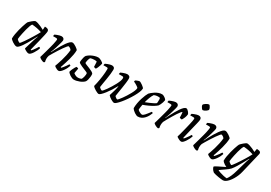

<svg xmlns="http://www.w3.org/2000/svg" viewBox="32 -1788 4301 3044"><g transform="rotate(30 2182.5 -266.0)"><path d="M152 0Q136 0 116 -9Q96 -18 76 -31Q56 -44 43 -56.5Q30 -69 28 -75Q28 -112 35.5 -156.5Q43 -201 54.5 -245.5Q66 -290 78 -327.5Q90 -365 99.5 -390Q109 -415 112 -419Q117 -425 131 -438.5Q145 -452 161.5 -466Q178 -480 193.5 -490Q209 -500 217 -500Q236 -500 263 -491.5Q290 -483 321.5 -469Q353 -455 383 -438L387 -500Q426 -500 444 -488Q462 -476 462 -451Q462 -436 451 -384.5Q440 -333 420 -253Q400 -173 374 -70L385 -63Q396 -73 410.5 -92.5Q425 -112 440.5 -134.5Q456 -157 467 -176Q475 -176 482.5 -172Q490 -168 491 -163Q486 -142 472.5 -114.5Q459 -87 442 -60.5Q425 -34 407 -17Q389 0 373 0Q359 0 339.5 -8Q320 -16 304.5 -26.5Q289 -37 286 -44L340 -222Q346 -241 351.5 -257Q357 -273 361.5 -284.5Q366 -296 369 -301L364 -304Q346 -270 324.5 -229Q303 -188 279.5 -147.5Q256 -107 232.5 -73.5Q209 -40 188.5 -20Q168 0 152 0ZM168 -76Q172 -76 186.5 -94Q201 -112 221.5 -141.5Q242 -171 265 -206.5Q288 -242 309.5 -277.5Q331 -313 349 -343.5Q367 -374 375 -392Q328 -408 281.5 -416.5Q235 -425 197 -427Q186 -415 174 -383.5Q162 -352 151.5 -311.5Q141 -271 132 -230Q123 -189 118 -158Q113 -127 113 -115Q122 -101 141 -88.5Q160 -76 168 -76Z M651 0Q642 0 628 -5Q614 -10 600 -17.5Q586 -25 576 -33Q566 -41 564 -46Q569 -61 578 -94Q587 -127 600 -172Q613 -217 626 -267Q635 -298 641.5 -329.5Q648 -361 652 -384Q656 -407 656 -414Q656 -425 648.5 -429Q641 -433 628 -433H574Q574 -441 576 -450Q578 -459 580 -465Q596 -473 617 -481Q638 -489 658.5 -494.5Q679 -500 692 -500Q718 -500 732 -487Q746 -474 746 -451Q746 -442 739.5 -418Q733 -394 724 -362Q715 -330 704.5 -297Q694 -264 684 -237.5Q674 -211 668 -199L672 -195Q689 -229 710.5 -269.5Q732 -310 756 -350.5Q780 -391 804.5 -425Q829 -459 851.5 -479.5Q874 -500 892 -500Q907 -500 926 -491Q945 -482 964 -469.5Q983 -457 996.5 -444.5Q1010 -432 1011 -426Q1011 -389 1003 -343.5Q995 -298 982.5 -252.5Q970 -207 957.5 -167.5Q945 -128 935.5 -101.5Q926 -75 924 -70L936 -63Q946 -72 962 -92Q978 -112 995 -135.5Q1012 -159 1022 -176Q1032 -176 1038.5 -171.5Q1045 -167 1047 -163Q1041 -142 1027.5 -114.5Q1014 -87 995.5 -60.5Q977 -34 958 -17Q939 0 924 0Q909 0 890.5 -8Q872 -16 857 -26.5Q842 -37 839 -45Q844 -57 856.5 -93Q869 -129 884 -178.5Q899 -228 910 -281Q921 -334 925 -380Q919 -390 908 -398.5Q897 -407 886 -412.5Q875 -418 869 -418Q863 -418 845.5 -397.5Q828 -377 804.5 -343.5Q781 -310 756 -271Q731 -232 708.5 -194.5Q686 -157 671 -130Q666 -116 663.5 -100Q661 -84 661 -69Q661 -56 663 -43Q665 -30 669 -15Q668 -12 663.5 -7.5Q659 -3 651 0Z M1203 0Q1186 0 1166 -8Q1146 -16 1128 -28Q1110 -40 1097 -53Q1084 -66 1081 -75Q1087 -100 1098.5 -125.5Q1110 -151 1121.5 -170.5Q1133 -190 1139 -197Q1146 -197 1153.5 -195.5Q1161 -194 1167.5 -191.5Q1174 -189 1177 -186Q1174 -170 1169.5 -146.5Q1165 -123 1160 -95Q1175 -82 1196.5 -71Q1218 -60 1244 -60Q1258 -60 1274 -63.5Q1290 -67 1301 -72Q1309 -79 1315 -94Q1321 -109 1325.5 -127.5Q1330 -146 1331.5 -163.5Q1333 -181 1330 -192Q1328 -198 1309.5 -206Q1291 -214 1265.5 -224.5Q1240 -235 1214 -246Q1188 -257 1169.5 -268.5Q1151 -280 1148 -290Q1148 -303 1151 -327.5Q1154 -352 1161 -378Q1168 -404 1179 -420Q1187 -428 1204.5 -441.5Q1222 -455 1248 -468Q1274 -481 1305.5 -490.5Q1337 -500 1370 -500Q1380 -500 1395.5 -494Q1411 -488 1427.5 -478.5Q1444 -469 1454.5 -459.5Q1465 -450 1465 -444Q1465 -436 1457.5 -412Q1450 -388 1439.5 -363.5Q1429 -339 1419 -326Q1411 -326 1403 -327.5Q1395 -329 1388.5 -332Q1382 -335 1380 -337Q1380 -350 1379 -367Q1378 -384 1377.5 -401Q1377 -418 1376 -430Q1366 -434 1353.5 -435Q1341 -436 1331 -436Q1308 -436 1286.5 -432Q1265 -428 1258 -424Q1248 -409 1240 -380.5Q1232 -352 1231 -322Q1241 -313 1266.5 -303Q1292 -293 1322.5 -281Q1353 -269 1378 -255Q1403 -241 1411 -226Q1414 -203 1411 -173Q1408 -143 1401 -116.5Q1394 -90 1384 -75Q1371 -60 1349.5 -46Q1328 -32 1302 -22Q1276 -12 1250.5 -6Q1225 0 1203 0Z M1657 0Q1647 0 1630 -7Q1613 -14 1594 -25Q1575 -36 1558.5 -49Q1542 -62 1533 -75Q1541 -105 1548 -138Q1555 -171 1561 -206Q1567 -241 1571.5 -276.5Q1576 -312 1578.5 -345Q1581 -378 1581 -409Q1581 -425 1574.5 -429Q1568 -433 1553 -433H1496Q1496 -441 1498.5 -450.5Q1501 -460 1504 -465Q1520 -473 1541 -481Q1562 -489 1582 -494.5Q1602 -500 1615 -500Q1640 -500 1654.5 -487.5Q1669 -475 1669 -449Q1669 -418 1663.5 -370.5Q1658 -323 1649.5 -272Q1641 -221 1633.5 -177Q1626 -133 1623 -107Q1629 -100 1638 -92Q1647 -84 1658 -78Q1669 -72 1676 -72Q1683 -75 1699.5 -94Q1716 -113 1737.5 -143.5Q1759 -174 1781.5 -210.5Q1804 -247 1823.5 -283.5Q1843 -320 1855 -352Q1867 -384 1867 -405Q1867 -423 1860.5 -428Q1854 -433 1838 -433H1778Q1778 -441 1780 -450.5Q1782 -460 1784 -465Q1800 -473 1821 -481Q1842 -489 1862.5 -494.5Q1883 -500 1896 -500Q1921 -500 1936.5 -487.5Q1952 -475 1952 -449Q1952 -417 1946 -370Q1940 -323 1932 -272Q1924 -221 1916.5 -176.5Q1909 -132 1906 -107Q1912 -100 1920.5 -92Q1929 -84 1939.5 -78Q1950 -72 1957 -72Q1964 -75 1980 -93.5Q1996 -112 2017.5 -141.5Q2039 -171 2060.5 -205Q2082 -239 2101 -273.5Q2120 -308 2131.5 -337.5Q2143 -367 2143 -386Q2143 -392 2131.5 -401.5Q2120 -411 2103 -421.5Q2086 -432 2070.5 -440Q2055 -448 2046 -451Q2046 -458 2048 -465.5Q2050 -473 2052 -475Q2059 -480 2072.5 -485.5Q2086 -491 2100 -495.5Q2114 -500 2120 -500Q2129 -500 2145.5 -491Q2162 -482 2180 -469Q2198 -456 2210.5 -443.5Q2223 -431 2223 -425Q2223 -397 2206 -355Q2189 -313 2161.5 -265Q2134 -217 2101.5 -170Q2069 -123 2037 -84.5Q2005 -46 1979 -23Q1953 0 1939 0Q1928 0 1911.5 -7Q1895 -14 1877 -24.5Q1859 -35 1843.5 -48Q1828 -61 1819 -73Q1824 -89 1833.5 -119Q1843 -149 1853.5 -187Q1864 -225 1869 -262L1865 -263Q1840 -216 1810 -169.5Q1780 -123 1750 -84.5Q1720 -46 1695.5 -23Q1671 0 1657 0Z M2371 0Q2361 0 2344.5 -7Q2328 -14 2310 -26Q2292 -38 2276.5 -53Q2261 -68 2252 -84Q2252 -129 2260.5 -177Q2269 -225 2282.5 -268.5Q2296 -312 2310.5 -346Q2325 -380 2336 -397Q2345 -408 2365 -425Q2385 -442 2412 -459.5Q2439 -477 2470 -488.5Q2501 -500 2534 -500Q2549 -500 2569 -489Q2589 -478 2604 -464Q2619 -450 2620 -441Q2617 -419 2609.5 -396Q2602 -373 2592 -353Q2582 -333 2573 -320Q2555 -302 2518.5 -279.5Q2482 -257 2436.5 -236Q2391 -215 2345 -199Q2339 -167 2336 -144Q2333 -121 2332 -105Q2339 -94 2354 -84Q2369 -74 2386.5 -67Q2404 -60 2416 -60Q2425 -60 2435 -67Q2445 -74 2458.5 -88Q2472 -102 2489 -124Q2506 -146 2530 -177Q2538 -177 2544.5 -172.5Q2551 -168 2553 -163Q2544 -138 2528.5 -109.5Q2513 -81 2490.5 -56Q2468 -31 2438.5 -15.5Q2409 0 2371 0ZM2356 -253Q2390 -266 2423 -280Q2456 -294 2485 -308.5Q2514 -323 2532 -337Q2534 -348 2534.5 -360Q2535 -372 2535 -382Q2536 -396 2535.5 -409Q2535 -422 2531 -433Q2522 -435 2512.5 -436Q2503 -437 2493 -437Q2475 -437 2457.5 -433Q2440 -429 2424 -422Q2402 -390 2385 -344.5Q2368 -299 2356 -253Z M2744 0Q2735 0 2721 -5Q2707 -10 2693 -17.5Q2679 -25 2669 -33Q2659 -41 2657 -46Q2662 -61 2671 -94Q2680 -127 2693 -172Q2706 -217 2719 -267Q2728 -298 2734.5 -329.5Q2741 -361 2745 -384Q2749 -407 2749 -414Q2749 -425 2741.5 -429Q2734 -433 2721 -433H2667Q2667 -441 2669 -450Q2671 -459 2673 -465Q2689 -473 2710 -481Q2731 -489 2751.5 -494.5Q2772 -500 2785 -500Q2811 -500 2825 -487Q2839 -474 2839 -451Q2839 -442 2832.5 -418Q2826 -394 2817 -362Q2808 -330 2797.5 -297Q2787 -264 2777 -237.5Q2767 -211 2761 -199L2764 -196Q2781 -230 2801.5 -271Q2822 -312 2845.5 -352.5Q2869 -393 2892 -426.5Q2915 -460 2937 -480Q2959 -500 2977 -500Q2988 -500 2999.5 -491Q3011 -482 3021.5 -470Q3032 -458 3039 -446Q3046 -434 3046 -428Q3043 -394 3030 -363Q3017 -332 3002 -309Q2988 -309 2976.5 -312Q2965 -315 2960 -319Q2960 -329 2959.5 -348Q2959 -367 2957.5 -387Q2956 -407 2953 -418Q2945 -416 2927.5 -395Q2910 -374 2888 -340.5Q2866 -307 2843 -268Q2820 -229 2799 -192Q2778 -155 2764 -127Q2760 -113 2757.5 -98Q2755 -83 2755 -67Q2755 -53 2757 -39.5Q2759 -26 2762 -15Q2761 -12 2756.5 -7.5Q2752 -3 2744 0Z M3167 0Q3153 0 3133 -8Q3113 -16 3097.5 -26.5Q3082 -37 3079 -44Q3083 -53 3090.5 -80.5Q3098 -108 3108 -146Q3118 -184 3128 -225Q3138 -266 3147 -305Q3156 -344 3161.5 -372.5Q3167 -401 3167 -414Q3167 -425 3160 -429Q3153 -433 3140 -433H3085Q3085 -443 3087.5 -452Q3090 -461 3092 -465Q3108 -472 3128.5 -480.5Q3149 -489 3169.5 -494.5Q3190 -500 3203 -500Q3229 -500 3242.5 -487Q3256 -474 3256 -451Q3256 -443 3252.5 -423.5Q3249 -404 3241.5 -374Q3234 -344 3223.5 -301Q3213 -258 3199 -200.5Q3185 -143 3168 -70L3179 -63Q3189 -73 3204 -92.5Q3219 -112 3235 -135.5Q3251 -159 3261 -176Q3269 -176 3276 -172Q3283 -168 3286 -163Q3280 -142 3266.5 -114.5Q3253 -87 3235.5 -60.5Q3218 -34 3200.5 -17Q3183 0 3167 0ZM3215 -603Q3207 -603 3196 -615.5Q3185 -628 3177 -644Q3169 -660 3169 -672Q3169 -680 3179.5 -690.5Q3190 -701 3205 -710.5Q3220 -720 3234.5 -726Q3249 -732 3257 -732Q3266 -732 3276 -719.5Q3286 -707 3293 -690.5Q3300 -674 3300 -662Q3300 -654 3290.5 -643.5Q3281 -633 3266 -623.5Q3251 -614 3237.5 -608.5Q3224 -603 3215 -603Z M3450 0Q3441 0 3427 -5Q3413 -10 3399 -17.5Q3385 -25 3375 -33Q3365 -41 3363 -46Q3368 -61 3377 -94Q3386 -127 3399 -172Q3412 -217 3425 -267Q3434 -298 3440.5 -329.5Q3447 -361 3451 -384Q3455 -407 3455 -414Q3455 -425 3447.5 -429Q3440 -433 3427 -433H3373Q3373 -441 3375 -450Q3377 -459 3379 -465Q3395 -473 3416 -481Q3437 -489 3457.5 -494.5Q3478 -500 3491 -500Q3517 -500 3531 -487Q3545 -474 3545 -451Q3545 -442 3538.5 -418Q3532 -394 3523 -362Q3514 -330 3503.5 -297Q3493 -264 3483 -237.5Q3473 -211 3467 -199L3471 -195Q3488 -229 3509.5 -269.5Q3531 -310 3555 -350.5Q3579 -391 3603.5 -425Q3628 -459 3650.5 -479.5Q3673 -500 3691 -500Q3706 -500 3725 -491Q3744 -482 3763 -469.5Q3782 -457 3795.5 -444.5Q3809 -432 3810 -426Q3810 -389 3802 -343.5Q3794 -298 3781.5 -252.5Q3769 -207 3756.5 -167.5Q3744 -128 3734.5 -101.5Q3725 -75 3723 -70L3735 -63Q3745 -72 3761 -92Q3777 -112 3794 -135.5Q3811 -159 3821 -176Q3831 -176 3837.5 -171.5Q3844 -167 3846 -163Q3840 -142 3826.5 -114.5Q3813 -87 3794.5 -60.5Q3776 -34 3757 -17Q3738 0 3723 0Q3708 0 3689.5 -8Q3671 -16 3656 -26.5Q3641 -37 3638 -45Q3643 -57 3655.5 -93Q3668 -129 3683 -178.5Q3698 -228 3709 -281Q3720 -334 3724 -380Q3718 -390 3707 -398.5Q3696 -407 3685 -412.5Q3674 -418 3668 -418Q3662 -418 3644.5 -397.5Q3627 -377 3603.5 -343.5Q3580 -310 3555 -271Q3530 -232 3507.5 -194.5Q3485 -157 3470 -130Q3465 -116 3462.5 -100Q3460 -84 3460 -69Q3460 -56 3462 -43Q3464 -30 3468 -15Q3467 -12 3462.5 -7.5Q3458 -3 3450 0Z M4046 200Q4036 200 4013 197.5Q3990 195 3962.5 190.5Q3935 186 3909 180Q3883 174 3865 167Q3838 146 3825.5 123.5Q3813 101 3811 88Q3813 81 3830.5 70.5Q3848 60 3874.5 47Q3901 34 3931 19.5Q3961 5 3990 -10Q3970 -19 3951 -31.5Q3932 -44 3919 -56.5Q3906 -69 3904 -75Q3903 -112 3910.5 -156.5Q3918 -201 3929.5 -245.5Q3941 -290 3953 -327.5Q3965 -365 3974.5 -389Q3984 -413 3987 -417Q3993 -425 4006.5 -438.5Q4020 -452 4037 -466Q4054 -480 4068.5 -490Q4083 -500 4092 -500Q4110 -500 4137.5 -491.5Q4165 -483 4196 -469.5Q4227 -456 4256 -439L4267 -500Q4275 -500 4287.5 -499Q4300 -498 4312.5 -494.5Q4325 -491 4333 -482.5Q4341 -474 4341 -460Q4341 -459 4340.5 -455Q4340 -451 4339 -445L4250 -72Q4241 -33 4225 5.5Q4209 44 4188 79Q4167 114 4143 141.5Q4119 169 4094.5 184.5Q4070 200 4046 200ZM4085 142Q4106 116 4127 69Q4148 22 4166 -44L4220 -233Q4227 -256 4233.5 -275.5Q4240 -295 4244 -301L4239 -304Q4217 -262 4189 -211Q4161 -160 4132 -113Q4103 -66 4075 -32Q4063 -18 4039.5 0.5Q4016 19 3990 36.5Q3964 54 3942 69.5Q3920 85 3908 94Q3922 103 3953.5 114Q3985 125 4021.5 133Q4058 141 4085 142ZM4043 -76Q4047 -76 4061.5 -94Q4076 -112 4096.5 -141.5Q4117 -171 4140 -206.5Q4163 -242 4185 -277.5Q4207 -313 4224.5 -343.5Q4242 -374 4250 -392Q4203 -408 4157 -416.5Q4111 -425 4072 -427Q4061 -415 4049 -383.5Q4037 -352 4026.5 -311.5Q4016 -271 4007 -230Q3998 -189 3993 -157.5Q3988 -126 3988 -115Q3997 -102 4016 -89Q4035 -76 4043 -76Z"/></g></svg>

Font: Texturina 12pt
Style: Italic
Weight: 400
Italic angle: -11°
Designer: Guillermo Torres Carreño
Foundry: Omnibus-Type
Version: Version 1.002